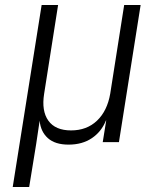

<svg xmlns="http://www.w3.org/2000/svg" viewBox="-20 -570 640 770"><path d="M31 180 147 -550H213L157 -194Q146 -125 174 -86Q202 -47 265 -47Q328 -47 369 -86Q410 -125 422 -194L478 -550H544L457 0H392L406 -87H405Q387 -42 348.5 -16Q310 10 255 10Q201 10 172 -16Q143 -42 139 -86L125 8L97 180Z"/></svg>

Font: JetBrains Mono NL ExtraLight
Style: Italic
Weight: 200
Italic angle: -9°
Monospace: yes
Designer: Philipp Nurullin, Konstantin Bulenkov
Foundry: JetBrains
Version: Version 2.305; ttfautohint (v1.8.4.7-5d5b)